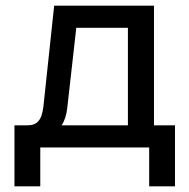

<svg xmlns="http://www.w3.org/2000/svg" viewBox="-20 -520 668 677"><path d="M75 -78H31V137H122V0H506V137H597V-78H523V-500H171L133 -144C127 -94 110 -78 75 -78ZM197 -78C208 -94 214 -114 217 -138L249 -422H431V-78Z"/></svg>

Font: LT Wave Alt
Style: Regular
Weight: 400
Designer: Daniel Lyons
Version: Version 2.5 (Glyphs App)